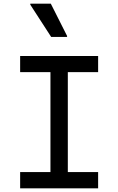

<svg xmlns="http://www.w3.org/2000/svg" viewBox="-20 -1019 640 1039"><path d="M253 -45.5V-670.5H347V-45.5ZM89 0V-88H511V0ZM89 -628.5V-716H511V-628.5ZM257 -819 144 -993.5V-999H255L343 -824.5V-819Z"/></svg>

Font: Google Sans Code
Style: Regular
Weight: 400
Monospace: yes
Designer: Google Sans Code Authors
Foundry: Google LLC
Version: Version 6.000